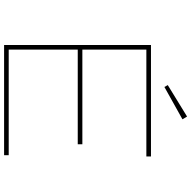

<svg xmlns="http://www.w3.org/2000/svg" viewBox="-18 -894 912 915"><g transform="rotate(90 437.5 -436.0)"><path d="M194 0V-700H725V-678H216V-22H719V0ZM206 -351V-373H667V-351ZM394 -764 385 -780 535 -872 548 -850Z"/></g></svg>

Font: Lexend Zetta Thin
Style: Regular
Weight: 250
Version: Version 1.007